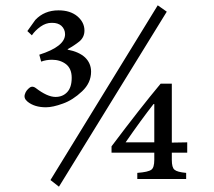

<svg xmlns="http://www.w3.org/2000/svg" viewBox="-20 -674 807 723"><path d="M608 -630 202 29 170 4 574 -654ZM235 -489V-487Q277 -479 300 -458Q323 -436 323 -404Q323 -362 289 -330Q254 -297 217 -284Q179 -270 153 -270Q110 -270 84 -291Q68 -304 74 -320Q78 -334 93 -345Q103 -351 114 -343Q158 -309 189 -309Q216 -309 233 -327Q250 -345 250 -381Q250 -415 229 -432Q207 -449 176 -449Q154 -449 135 -442L128 -468Q225 -499 225 -545Q225 -564 211 -577Q198 -588 177 -588Q176 -588 174 -588Q153 -588 133 -574Q112 -559 100 -541L83 -557L113 -599Q147 -635 200 -635H201Q244 -635 271 -613Q298 -590 298 -559Q298 -534 279 -518Q259 -502 235 -489ZM685 -99H627V-72Q627 -43 637 -35Q647 -26 681 -23V0H497V-23Q538 -26 550 -35Q561 -43 561 -72V-99H400V-123Q509 -268 585 -359H627V-137L685 -138ZM561 -138V-282H558Q511 -222 453 -138Z"/></svg>

Font: Ponomar
Style: Regular
Weight: 400
Version: Version 1.301; ttfautohint (v1.8.4.7-5d5b)